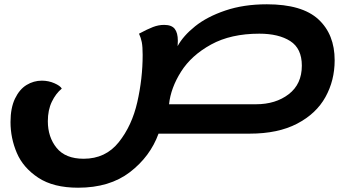

<svg xmlns="http://www.w3.org/2000/svg" viewBox="-20 -598 1645 895"><path d="M1540 -317Q1540 -223 1497 -145.5Q1454 -68 1365 -21.5Q1276 25 1144 25H719Q680 132 585.5 204.5Q491 277 344 277Q229 277 158.5 230.5Q88 184 58.5 115Q29 46 29 -29Q29 -95 50 -138.5Q71 -182 104 -202Q137 -222 175 -222Q206 -222 233.5 -210Q261 -198 268 -185Q240 -162 221.5 -123.5Q203 -85 203 -33Q203 41 244 91.5Q285 142 370 142Q472 142 533.5 65Q595 -12 620 -122Q645 -232 645 -342Q645 -380 641 -401Q637 -422 628 -441Q667 -462 693 -472Q719 -482 745 -482Q780 -482 794.5 -463.5Q809 -445 809 -408Q809 -391 808 -383Q834 -431 889.5 -475.5Q945 -520 1030.5 -549Q1116 -578 1224 -578Q1388 -578 1464 -508Q1540 -438 1540 -317ZM1387 -292Q1387 -372 1333 -406.5Q1279 -441 1189 -441Q1056 -441 964 -390.5Q872 -340 824 -264Q776 -188 768 -112H1173Q1265 -112 1326 -159Q1387 -206 1387 -292Z"/></svg>

Font: Lemonada SemiBold
Style: Regular
Weight: 600
Designer: Mohamed Gaber (Arabic) Eduardo Tunni (Latin)
Foundry: Kief Type Foundry
Version: Version 3.006